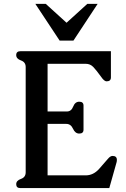

<svg xmlns="http://www.w3.org/2000/svg" viewBox="-20 -959 651 989"><path d="M225.1 -55.7H421.4Q460.4 -55.7 490 -88.4Q519.5 -121.1 535.6 -140.6Q548.3 -155.8 559.6 -155.8Q582 -155.8 582 -135.7Q582 -128.4 580.6 -123.5L543 9.8H84.5Q63.5 9.8 63.5 -10.3Q63.5 -28.8 87.9 -37.4Q112.3 -45.9 112.3 -71.3V-613.8Q112.3 -639.2 87.9 -647.7Q63.5 -656.2 63.5 -675.3Q63.5 -695.3 85.9 -695.3H551.3V-560.1Q551.3 -540 528.8 -540Q516.6 -540 500 -564.5Q476.1 -597.7 460.4 -614Q444.8 -630.4 421.4 -630.4H225.1V-384.8H324.7Q347.2 -384.8 356.9 -409.9Q366.7 -435.1 388.2 -435.1Q410.2 -435.1 410.2 -415V-291Q410.2 -271 388.2 -271Q367.2 -271 356 -295.9Q344.7 -320.8 321.8 -320.8H225.1ZM162.1 -939H215.8L322.8 -841.8L429.7 -939H482.9L358.4 -750H287.1Z"/></svg>

Font: Caudex
Style: Bold
Weight: 700
Version: Version 1.01